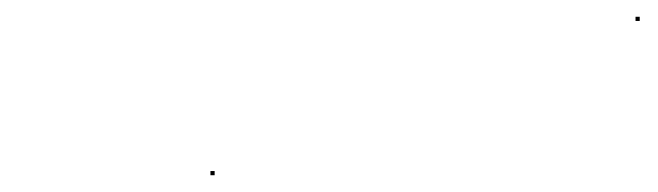

<svg xmlns="http://www.w3.org/2000/svg" viewBox="-20 -446 785 229"><path d="M738 -421V-426H743V-421ZM231 -237V-242H236V-237Z"/></svg>

Font: FRB American Cursive Just Beginnings
Style: Italic
Weight: 400
Italic angle: -25°
Version: Version 2.0;Modular Font Editor K font №1